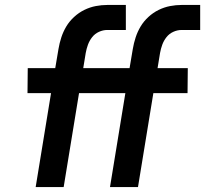

<svg xmlns="http://www.w3.org/2000/svg" viewBox="-20 -755 840 775"><path d="M124 0 186 -379H91L92 -480H203L216 -557Q220 -581 227.5 -604Q235 -627 247.5 -648Q260 -669 279 -686.5Q298 -704 320.5 -715Q343 -726 366.5 -730.5Q390 -735 413 -735H488V-634H413Q396 -634 379.5 -626.5Q363 -619 352 -605Q341 -591 335 -574.5Q329 -558 326 -541L316 -480H503L516 -557Q520 -581 527.5 -604Q535 -627 547.5 -648Q560 -669 579 -686.5Q598 -704 620.5 -715Q643 -726 666.5 -730.5Q690 -735 713 -735H788V-634H713Q696 -634 679.5 -626.5Q663 -619 652 -605Q641 -591 635 -574.5Q629 -558 626 -541L616 -480H738L737 -379H599L537 0H424L486 -379H299L237 0Z"/></svg>

Font: Iosevka Aile Oblique
Style: Bold
Weight: 700
Italic angle: -9°
Designer: Belleve Invis
Foundry: Belleve Invis
Version: Version 31.1.0; ttfautohint (v1.8.4)